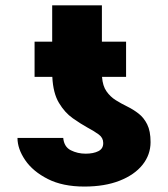

<svg xmlns="http://www.w3.org/2000/svg" viewBox="-20 -683 624 713"><path d="M363.3 -152.3Q363.3 -171.4 346.7 -183.6Q330.1 -195.8 306.2 -208.5Q279.8 -223.1 250.2 -243.9Q220.7 -264.6 199 -300.8Q177.2 -336.9 174.3 -397.5H108.4V-528.3H173.8V-663.1H358.4V-528.3H448.2V-397.5H358.9Q361.3 -363.8 375.5 -343.8Q389.6 -323.7 409.9 -311Q430.2 -298.3 452.6 -287.4Q475.1 -276.4 494.6 -261.2Q514.2 -246.1 526.6 -221.2Q539.1 -196.3 539.1 -155.3Q539.1 -108.4 509.3 -71Q479.5 -33.7 424.3 -12Q369.1 9.8 293 9.8Q212.9 9.8 157.5 -18.3Q102.1 -46.4 73.5 -88.4Q44.9 -130.4 44.9 -170.9H214.8Q217.8 -137.7 242.9 -125Q268.1 -112.3 297.9 -112.3Q326.7 -112.3 345.2 -121.6Q363.8 -130.9 363.3 -152.3Z"/></svg>

Font: Inter Display Black
Style: Regular
Weight: 900
Designer: Rasmus Andersson
Foundry: rsms
Version: Version 4.000;git-a52131595